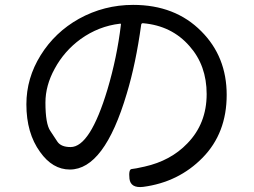

<svg xmlns="http://www.w3.org/2000/svg" viewBox="-20 -738 1040 786"><path d="M566 27Q515 33 510 -6Q506 -45 519 -46Q532 -47 572 -56Q679 -80 747 -151Q826 -232 826 -353Q826 -470 756 -549Q683 -633 565 -643Q559 -643 558 -637Q536 -477 499 -355Q407 -44 266 -44Q195 -44 144 -116Q88 -193 88 -311Q88 -418 146.5 -512Q205 -606 303 -661Q406 -718 525 -718Q697 -718 804 -610Q908 -506 908 -349.5Q908 -193 809.5 -92.5Q711 8 566 27ZM269 -136Q349 -136 420 -372Q459 -503 475 -637Q476 -642 471 -641Q384 -631 310 -578Q243 -529 204 -457Q166 -388 166 -318Q166 -231 186 -202Q201 -180 215 -158Q230 -136 269 -136Z"/></svg>

Font: Resource Han Rounded JP
Style: Regular
Weight: 400
Designer: Cyano Hao (round all glyphs); Ryoko NISHIZUKA 西塚涼子 (kana, bopomofo & ideographs); Paul D. Hunt (Latin, Greek & Cyrillic)
Foundry: Cyano Hao
Version: 0.990